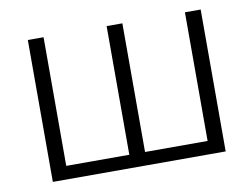

<svg xmlns="http://www.w3.org/2000/svg" viewBox="-63 -616 919 704"><g transform="rotate(-10 396.5 -264.0)"><path d="M138.7 -528.3V-49.3H373.5V-528.3H432.1V-49.3H665V-528.3H723.6V0H80.1V-528.3Z"/></g></svg>

Font: Franko
Style: Light
Weight: 300
Designer: Google
Version: Version 1.200310; 2013